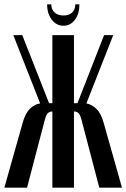

<svg xmlns="http://www.w3.org/2000/svg" viewBox="-24 -860 579 880"><path d="M431 0 349 -313Q343 -335 335.5 -342Q328 -349 315 -349V0H216V-349Q204 -349 196 -342Q188 -335 182 -313L100 0H-4L79 -294Q91 -339 112 -360.5Q133 -382 160 -386L37 -699H78L201 -387H216V-699H315V-387H331L453 -699H495L372 -386Q398 -381 419 -360Q440 -339 452 -294L535 0ZM321 -840H340Q340 -797 319.5 -769.5Q299 -742 267 -742Q235 -742 213.5 -769.5Q192 -797 192 -840H211Q211 -817 226 -803Q241 -789 267 -789Q292 -789 306.5 -802.5Q321 -816 321 -840Z"/></svg>

Font: Moniqa ExtBd Cond Paragraph
Style: Regular
Weight: 800
Width: 3
Designer: Rajesh Rajput
Foundry: Rajesh Rajput
Version: Version 1.000